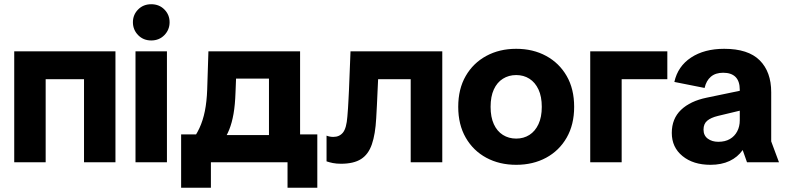

<svg xmlns="http://www.w3.org/2000/svg" viewBox="-20 -764 3701 904"><path d="M375.6 0V-522.2H523.6V0ZM47 0V-522.2H195V0ZM142.1 -391.1V-522.2H427.3V-391.1Z M618 0V-522.2H766V0ZM692.1 -573.5Q654.8 -573.5 630.3 -598.7Q605.8 -624 605.8 -659.3Q605.8 -694.6 630.3 -719.3Q654.8 -744.1 692.1 -744.1Q729.5 -744.1 754 -719.3Q778.5 -694.6 778.5 -659.3Q778.5 -624 754 -598.7Q729.5 -573.5 692.1 -573.5Z M875.2 -90.7Q901.9 -124.1 918.8 -160.4Q935.7 -196.7 944.6 -241.2Q953.5 -285.6 955.5 -341.6L961.3 -522.2H1392.9V-90.7H1246.4V-394H1018.9L1094.9 -483.8L1088.9 -329.6Q1086.9 -269.6 1079.5 -227.9Q1072.2 -186.2 1059.4 -154Q1046.5 -121.8 1024.8 -90.7ZM973 120H832.8V-131.1H987.5V0H973ZM922.7 0V-128.2H1366.8V0ZM1333.8 120V0H1319.4V-131.1H1474V120Z M1585.5 7Q1564.1 7 1547 3.6Q1529.8 0.1 1517.5 -4.3V-125.4Q1524.8 -122.4 1532.9 -120.9Q1541.1 -119.4 1549.3 -119.4Q1578.4 -119.4 1595 -140.1Q1611.5 -160.8 1615.5 -215Q1617.5 -234.7 1618.6 -255.1Q1619.8 -275.5 1620.9 -296.5Q1622.1 -317.5 1623.1 -340.5L1630.3 -522.2H2062.4V0H1913.7V-484.1L1968.9 -391.1H1681.4L1764.7 -484.1L1757.4 -329Q1756.1 -297.1 1754.7 -269.5Q1753.3 -241.9 1751.3 -207.1Q1747.3 -132.1 1730.9 -84.6Q1714.6 -37.1 1680 -15.1Q1645.4 7 1585.5 7Z M2410.4 12Q2331.4 12 2269.7 -21.3Q2208 -54.6 2172.8 -115.9Q2137.5 -177.2 2137.5 -260.9Q2137.5 -345.4 2172.8 -406.3Q2208 -467.3 2269.7 -500.7Q2331.4 -534.2 2410.4 -534.2Q2489.7 -534.2 2551.3 -500.7Q2612.9 -467.3 2648.1 -406.3Q2683.3 -345.4 2683.3 -260.9Q2683.3 -177.2 2648.1 -115.9Q2612.9 -54.6 2551.3 -21.3Q2489.7 12 2410.4 12ZM2410.4 -111.5Q2445.6 -111.5 2472.7 -128.8Q2499.8 -146.1 2515.3 -179.4Q2530.9 -212.6 2530.9 -260.9Q2530.9 -309.6 2515.3 -342.8Q2499.8 -376 2472.7 -393.3Q2445.6 -410.6 2410.4 -410.6Q2375.3 -410.6 2347.8 -393.3Q2320.3 -376 2305.1 -342.8Q2289.9 -309.6 2289.9 -260.9Q2289.9 -212.6 2305.1 -179.4Q2320.3 -146.1 2347.8 -128.8Q2375.3 -111.5 2410.4 -111.5Z M2759 0V-522.2H2907V0ZM2790.7 -391.1V-522.2H3122V-391.1Z M3325.3 12Q3243.9 12 3193.5 -29.2Q3143 -70.3 3143 -138.1Q3143 -205.2 3186.6 -246.8Q3230.1 -288.4 3308.1 -304.3L3512.1 -346.7V-254.6L3359.8 -218.1Q3327.1 -210.1 3309.7 -195.5Q3292.4 -180.9 3292.4 -153.9Q3292.4 -126.1 3312.4 -111.2Q3332.4 -96.4 3362 -96.4Q3394.2 -96.4 3416.5 -109.4Q3438.8 -122.3 3450.9 -145.3Q3463.1 -168.3 3463.1 -197.7V-341.1Q3463.1 -381.5 3443.3 -401.5Q3423.4 -421.5 3384.8 -421.5Q3349 -421.5 3327.1 -402.9Q3305.2 -384.3 3297.5 -349.9L3155.1 -378.2Q3171.3 -451.9 3233.7 -493Q3296.1 -534.2 3389.8 -534.2Q3502.6 -534.2 3556.9 -480Q3611.1 -425.9 3611.1 -329.8V-98.3L3647.7 0H3497.1L3476.8 -57.6Q3453.3 -24.1 3415 -6Q3376.7 12 3325.3 12Z"/></svg>

Font: TikTok Sans Light
Style: Regular
Weight: 300
Version: Version 4.000